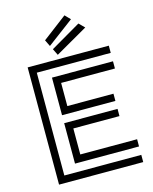

<svg xmlns="http://www.w3.org/2000/svg" viewBox="-148 -1138 984 1234"><g transform="rotate(-15 344.5 -521.0)"><path d="M241 -919 403 -1042 437 -1007 262 -876ZM275 -851 476 -968 512 -932 296 -808ZM88 -780H628V-732H136V-48H648V0H88ZM222 -676H628V-628H270V-474H577V-426H222ZM222 -373H577V-325H270V-152H648V-104H222Z"/></g></svg>

Font: Train One
Style: Regular
Weight: 400
Designer: Fontworks Inc.
Foundry: Fontworks Inc.
Version: Version 1.100